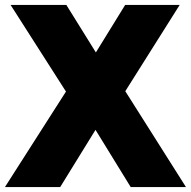

<svg xmlns="http://www.w3.org/2000/svg" viewBox="-48 -760 776 780"><path d="M461 -389.5 707.5 0H483L340 -232.5L196.5 0H-28L220 -388L-5 -740H221.5L341.5 -547L460.5 -740H682Z"/></svg>

Font: Encode Sans SemiCondensed Black
Style: Regular
Weight: 900
Width: 4
Designer: Multiple Designers
Foundry: Impallari Type
Version: Version 2.000